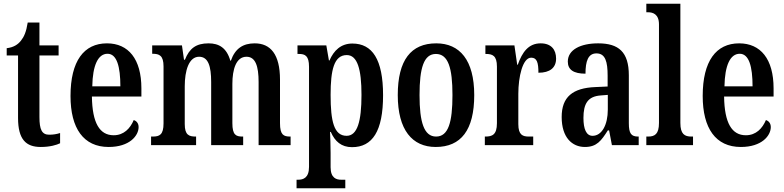

<svg xmlns="http://www.w3.org/2000/svg" viewBox="-20 -780 4213 1032"><path d="M199 10C249 10 285 -1 303 -10V-65C285 -59 266 -56 244 -56C205 -56 192 -84 192 -151V-482H295V-536H192V-659H129C121 -608 109 -582 93 -562C77 -541 53 -525 16 -521V-482H77V-146C77 -30 120 10 199 10Z M564 10C677 10 725 -51 725 -97C725 -118 713 -130 699 -135C680 -90 646 -53 591 -53C516 -53 476 -118 474 -261H740V-305C740 -463 670 -547 555 -547C431 -547 359 -452 359 -264C359 -90 429 10 564 10ZM627 -316H476C478 -429 507 -491 558 -491C608 -491 627 -422 627 -316Z M792 0H1034V-46H1032C996 -46 973 -54 973 -113V-316C973 -400 995 -475 1050 -475C1099 -475 1115 -425 1115 -339V0H1287V-46H1283C1248 -46 1229 -55 1229 -118V-329C1229 -407 1249 -475 1305 -475C1353 -475 1370 -425 1370 -339V0H1542V-46H1540C1504 -46 1485 -55 1485 -118V-352C1485 -488 1434 -547 1349 -547C1287 -547 1244 -520 1221 -454H1218C1198 -523 1157 -547 1101 -547C1034 -547 998 -520 974 -459H969L958 -536H798V-491H800C836 -491 859 -482 859 -423V-117C859 -55 837 -46 801 -46H792Z M1574 232H1836V186H1814C1789 186 1757 178 1757 119V42C1757 -3 1755 -41 1754 -71H1758C1780 -20 1815 11 1872 11C1982 11 2039 -75 2039 -268C2039 -461 1981 -546 1874 -546C1812 -546 1774 -508 1751 -455H1748L1734 -536H1579V-490H1587C1619 -490 1641 -481 1641 -421V117C1641 177 1609 186 1583 186H1574ZM1843 -50C1775 -50 1757 -128 1757 -270C1757 -403 1775 -484 1844 -484C1901 -484 1923 -408 1923 -270C1923 -128 1901 -50 1843 -50Z M2322 10C2458 10 2529 -81 2529 -269C2529 -457 2451 -547 2325 -547C2189 -547 2118 -457 2118 -269C2118 -81 2196 10 2322 10ZM2324 -46C2259 -46 2235 -123 2235 -269C2235 -415 2258 -490 2323 -490C2389 -490 2412 -415 2412 -269C2412 -123 2390 -46 2324 -46Z M2586 0H2846V-46H2823C2790 -46 2766 -54 2766 -113V-276C2766 -366 2789 -470 2835 -470C2866 -470 2874 -444 2874 -389C2936 -389 2969 -416 2969 -465C2969 -513 2943 -547 2886 -547C2821 -547 2787 -500 2763 -432H2760L2745 -536H2589V-490H2592C2627 -490 2651 -481 2651 -422V-118C2651 -55 2625 -46 2589 -46H2586Z M3124 10C3188 10 3212 -24 3247 -79H3254L3269 0H3413V-46H3410C3373 -46 3360 -62 3360 -118V-375C3360 -501 3305 -547 3195 -547C3101 -547 3032 -513 3032 -449C3032 -405 3063 -384 3127 -384C3127 -451 3141 -493 3186 -493C3234 -493 3246 -448 3246 -373V-315L3180 -312C3058 -307 2999 -259 2999 -151C2999 -41 3055 10 3124 10ZM3165 -50C3131 -50 3116 -87 3116 -146C3116 -222 3139 -262 3209 -267L3247 -270V-191C3247 -109 3215 -50 3165 -50Z M3454 0H3705V-46H3696C3660 -46 3637 -59 3637 -119V-760H3454V-714H3464C3488 -714 3522 -705 3522 -649V-119C3522 -59 3499 -46 3464 -46H3454Z M3962 10C4075 10 4123 -51 4123 -97C4123 -118 4111 -130 4097 -135C4078 -90 4044 -53 3989 -53C3914 -53 3874 -118 3872 -261H4138V-305C4138 -463 4068 -547 3953 -547C3829 -547 3757 -452 3757 -264C3757 -90 3827 10 3962 10ZM4025 -316H3874C3876 -429 3905 -491 3956 -491C4006 -491 4025 -422 4025 -316Z"/></svg>

Font: Noto Serif Hebrew ExtraCondensed SemiBold
Style: Regular
Weight: 600
Width: 2
Designer: Monotype Design Team
Foundry: Monotype Imaging Inc.
Version: Version 2.004